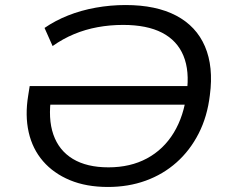

<svg xmlns="http://www.w3.org/2000/svg" viewBox="-20 -734 913 763"><path d="M409 9Q323 9 258 -18Q193 -45 151 -93.5Q109 -142 94 -208.5Q79 -275 92 -354L98 -392H755L744 -318H152L184 -353Q170 -263 192 -199.5Q214 -136 269.5 -102.5Q325 -69 411 -69Q498 -69 564 -104.5Q630 -140 670.5 -206.5Q711 -273 722 -365Q734 -452 709 -512.5Q684 -573 624 -604Q564 -635 469 -635Q417 -635 368 -626Q319 -617 274.5 -598.5Q230 -580 189 -551L157 -623Q199 -652 250.5 -672.5Q302 -693 360.5 -703.5Q419 -714 479 -714Q600 -714 680 -672Q760 -630 794.5 -549.5Q829 -469 814 -356Q804 -271 769.5 -203.5Q735 -136 681.5 -88.5Q628 -41 559 -16Q490 9 409 9Z"/></svg>

Font: Nunito Sans 10pt SemiExpanded
Style: Italic
Weight: 400
Width: 6
Italic angle: -9°
Designer: Vernon Adams
Foundry: Vernon Adams
Version: Version 3.101;gftools[0.9.27]